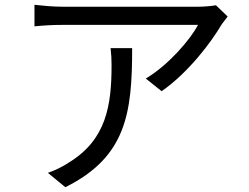

<svg xmlns="http://www.w3.org/2000/svg" viewBox="-20 -745 1040 802"><path d="M442 -544C445 -518 446 -496 446 -472C446 -305 424 -162 269 -67C241 -48 207 -32 180 -23L253 37C508 -90 532 -273 532 -544ZM882 -723C867 -720 831 -717 812 -717H238C201 -717 159 -721 124 -725V-635C164 -639 201 -641 238 -641H807C775 -579 681 -471 589 -417L655 -364C769 -443 864 -572 904 -640C911 -651 924 -666 931 -676Z"/></svg>

Font: Squished Noto Sans CJK JP Regular
Style: Regular
Weight: 400
Designer: Ryoko NISHIZUKA (kana & ideographs); Paul D. Hunt (Latin, Greek & Cyrillic); Wenlong ZHANG (bopomofo); Sandoll Communica
Foundry: Adobe Systems Incorporated
Version: Version 1.004;PS 1.004;hotconv 1.0.82;makeotf.lib2.5.63406